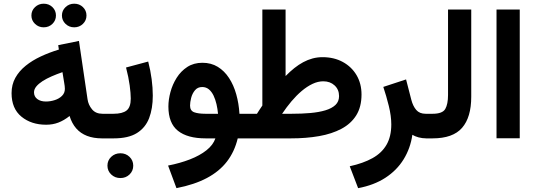

<svg xmlns="http://www.w3.org/2000/svg" viewBox="-20 -738 2859 1024"><path d="M310.3 -655.4Q310.3 -629.2 329.4 -610.7Q348.6 -592.3 375.6 -592.3Q403.3 -592.3 422.2 -610.6Q441.2 -629 441.2 -655.4Q441.2 -681.9 422.3 -700.1Q403.5 -718.3 375.7 -718.3Q348.6 -718.3 329.5 -700Q310.3 -681.7 310.3 -655.4ZM147.5 -655.4Q147.5 -629.2 166.7 -610.7Q185.8 -592.3 212.9 -592.3Q240.6 -592.3 259.5 -610.6Q278.4 -629 278.4 -655.4Q278.4 -681.9 259.6 -700.1Q240.7 -718.3 213 -718.3Q185.9 -718.3 166.7 -700Q147.5 -681.7 147.5 -655.4ZM524.8 0H541.1V-131.2H526.7Q490.2 -131.2 470.7 -155.1Q451.1 -178.9 446.9 -208.6L401.1 -519.7L290.5 -497.1L294 -473.7Q242.9 -458.1 197.5 -436.9Q152 -415.7 117 -387.4Q81.9 -359.1 61.8 -322.9Q41.7 -286.7 41.7 -241.2Q41.7 -158.9 94.4 -115.8Q147 -72.8 226.1 -72.8Q261.5 -72.8 291.4 -84.3Q321.4 -95.7 351.1 -119.4Q363.2 -80 386.3 -53.4Q409.4 -26.8 444 -13.4Q478.6 0 524.8 0ZM326 -264.1Q326 -241.9 310.6 -226.7Q295.2 -211.5 271.9 -204.1Q248.6 -196.6 224.8 -196.6Q196.4 -196.6 178.9 -209.8Q161.4 -222.9 161.4 -245.5Q161.4 -261.9 173.7 -276.9Q186.1 -291.9 207.2 -305.5Q228.3 -319 255.7 -330.9Q283 -342.8 313.1 -353.2L322.4 -296.2Q324 -287.4 325 -279.2Q326 -271 326 -264.1Z M521.5 -131.2V0H544.9V-131.2ZM553 145.5Q553 173.4 573.1 192.5Q593.1 211.6 622.1 211.6Q651 211.6 670.8 192.6Q690.6 173.5 690.6 145.6Q690.6 117.6 670.8 98.5Q651.1 79.4 622.1 79.4Q593.2 79.4 573.1 98.4Q553 117.5 553 145.5ZM586.4 0Q664.9 0 710.4 -28.5Q755.8 -57 775.4 -108.1Q794.9 -159.3 794.9 -227.9Q794.9 -269.7 788.8 -315.8Q782.8 -361.9 770.4 -409.7L652.2 -378Q666 -325.1 671.7 -282.2Q677.4 -239.4 677.4 -212.4Q677.4 -166.2 655.1 -148.7Q632.7 -131.2 585.4 -131.2H532.4V0Z M1059.6 -403.2Q1013.3 -403.2 979 -381Q944.8 -358.8 922.4 -323.3Q900 -287.8 889.1 -247.3Q878.1 -206.7 878.1 -170.1Q878.1 -81 928.9 -40.5Q979.7 0 1077.1 0H1128.8Q1116.7 35.3 1081.1 63.5Q1045.5 91.7 992.9 112.1Q940.2 132.5 876.4 145L921.1 265.4Q1017.2 246.7 1083.6 211.3Q1150.1 176 1190.5 123.4Q1230.9 70.7 1247.9 0H1297.5V-131.2H1257.1Q1253.8 -185.9 1240 -235Q1226.3 -284.1 1201.5 -322Q1176.8 -359.9 1141.5 -381.5Q1106.2 -403.2 1059.6 -403.2ZM1075.5 -131.2Q1037.7 -131.2 1015.6 -139.3Q993.6 -147.4 993.6 -175Q993.6 -192.7 999.5 -215.9Q1005.4 -239.1 1019.8 -256.5Q1034.1 -273.9 1058.4 -273.9Q1079.2 -273.9 1094.2 -261.4Q1109.1 -248.8 1119 -228.2Q1128.8 -207.6 1134.7 -182.2Q1140.5 -156.9 1142.8 -131.2Z M1704.1 -304.4Q1740.6 -304.4 1764.4 -282.5Q1788.3 -260.6 1788.3 -225.3Q1788.3 -196.6 1769.1 -178.3Q1749.8 -160 1715.3 -149.6Q1680.8 -139.3 1634.8 -135.2Q1588.9 -131.2 1535.6 -131.2H1484.6Q1508.2 -166.4 1534.5 -197.7Q1560.9 -228.9 1589.2 -252.9Q1617.6 -276.8 1646.6 -290.6Q1675.6 -304.4 1704.1 -304.4ZM1350.4 -131.2H1279.3V0H1531.2Q1613 0 1681.7 -12Q1750.4 -24.1 1801.3 -51.2Q1852.1 -78.3 1880.1 -123.1Q1908 -168 1908.1 -233.8Q1908.1 -292.1 1881.7 -337Q1855.2 -381.9 1808.3 -407.5Q1761.5 -433.1 1700.2 -433.1Q1672.6 -433.1 1646.9 -426.2Q1621.3 -419.3 1597.1 -406.3Q1572.9 -393.3 1549.7 -374.8Q1526.5 -356.2 1503.1 -332.4V-687.2H1379.2V-175.2Q1371.6 -164.1 1364.7 -153.5Q1357.7 -142.9 1350.4 -131.2Z M2255.5 0H2268.6V-131.2H2250.2Q2217.5 -131.2 2200 -151.6Q2182.5 -172 2173.8 -205.4L2145.7 -314.4L2024.3 -274.5Q2040.4 -226.5 2053.7 -172.7Q2066.9 -118.8 2066.9 -74.5Q2066.9 -10.1 2041.6 33.8Q2016.3 77.8 1966.9 105.3Q1917.4 132.9 1845.3 148.7L1890 265.5Q1974.4 249.7 2035.3 210.2Q2096.3 170.6 2132.6 111.8Q2168.9 53 2179.3 -19.1Q2192.6 -10.8 2212.2 -5.4Q2231.8 0 2255.5 0Z M2250.5 -131.2V0H2286.7Q2395.4 0 2444.3 -56.1Q2493.3 -112.3 2493.3 -222.1V-687.2H2369.5V-231.5Q2369.5 -182.4 2354.7 -156.8Q2339.9 -131.2 2287.2 -131.2Z M2752 -687.2H2628.1V-0.5H2752Z"/></svg>

Font: Vazirmatn RD NL
Style: Regular
Weight: 400
Designer: Saber Rastikerdar
Foundry: Saber Rastikerdar
Version: Version 32.101